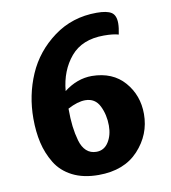

<svg xmlns="http://www.w3.org/2000/svg" viewBox="-78 -741 730 819"><g transform="rotate(-10 287.0 -331.5)"><path d="M292 -89Q325 -89 344 -118.5Q363 -148 363 -190Q363 -237 344 -275.5Q325 -314 282 -314Q249 -314 206 -291Q206 -247 210 -214Q214 -181 222.5 -151Q231 -121 248.5 -105Q266 -89 292 -89ZM284 10Q218 10 171 -14Q124 -38 98.5 -80Q73 -122 62 -170Q51 -218 51 -275Q51 -376 89.5 -465Q128 -554 208.5 -613.5Q289 -673 395 -673Q439 -673 458.5 -660.5Q478 -648 478 -613Q478 -594 472 -565Q449 -572 408 -572Q314 -572 264.5 -513.5Q215 -455 207 -367Q264 -411 328 -411Q418 -410 468.5 -352Q519 -294 519 -213Q519 -124 457 -57Q395 10 284 10Z"/></g></svg>

Font: Overlock
Style: Black
Weight: 900
Designer: Dario Muhafara
Foundry: Dario Manuel Muhafara
Version: Version 1.001